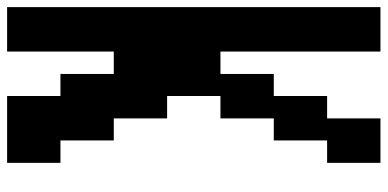

<svg xmlns="http://www.w3.org/2000/svg" viewBox="-295 -775 1090 540"><g transform="rotate(90 250.0 -505.0)"><path d="M0 20V-1030H125V-580H188V-730H250V-880H313V-1030H438V-880H375V-730H313V-580H250V-430H313V-280H375V-130H438V20H250V-130H188V-280H125V20Z"/></g></svg>

Font: 2P VHS
Style: Regular
Weight: 400
Designer: CodeMan38
Foundry: CodeMan38
Version: Version 3.000